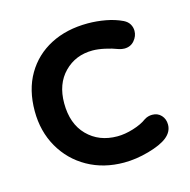

<svg xmlns="http://www.w3.org/2000/svg" viewBox="-72 -486 560 567"><g transform="rotate(-15 207.5 -202.5)"><path d="M375 -27Q356 -12 317 -1Q278 10 241 10Q179 10 130 -17.5Q81 -45 53 -94Q25 -143 25 -205Q25 -270 52.5 -317Q80 -364 129 -389.5Q178 -415 243 -415Q270 -415 297.5 -410Q325 -405 348 -394Q360 -388 365.5 -378.5Q371 -369 371 -358Q371 -342 359.5 -328.5Q348 -315 329 -315Q321 -315 312 -318Q294 -325 273 -329.5Q252 -334 236 -334Q184 -334 149.5 -299Q115 -264 115 -205Q115 -142 150.5 -106Q186 -70 242 -70Q265 -70 291 -78Q317 -86 333 -98Q344 -105 357 -105Q374 -105 384.5 -93.5Q395 -82 395 -65Q395 -43 375 -27Z"/></g></svg>

Font: Dongle
Style: Bold
Weight: 700
Designer: Yanghee Ryu
Foundry: Yanghee Ryu
Version: Version 2.000